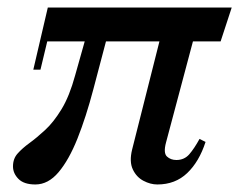

<svg xmlns="http://www.w3.org/2000/svg" viewBox="-20 -480 636 510"><path d="M74 10Q43.5 10 29 -4.8Q14.5 -19.5 14.5 -38Q14.5 -58.5 26.8 -72.2Q39 -86 58.2 -100Q77.5 -114 100 -134.8Q122.5 -155.5 143.5 -190Q164.5 -224.5 179.5 -279.5L205 -370H105.5L87.5 -295H68.5L107 -460H595.5L566 -370H492.5L421 -101.5Q413.5 -73.5 423.5 -64.2Q433.5 -55 448.5 -55Q469.5 -55 482.8 -70.2Q496 -85.5 510 -111L526 -103Q509 -50.5 477.2 -20.2Q445.5 10 398 10Q379.5 10 361 0.2Q342.5 -9.5 332.8 -30Q323 -50.5 331 -83L403.5 -370H261.5L228 -243Q208.5 -169 185.8 -112Q163 -55 135.5 -22.5Q108 10 74 10Z"/></svg>

Font: Bodoni* 11pt
Style: Italic
Weight: 400
Italic angle: -13°
Version: Version 2.3